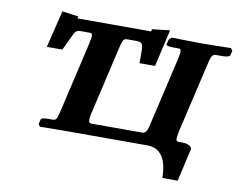

<svg xmlns="http://www.w3.org/2000/svg" viewBox="-67 -550 943 755"><g transform="rotate(10 404.5 -172.5)"><path d="M394 -397H430C455 -397 458 -389 458 -357V-341V-313H520L554 -461L483 -453C482 -448 482 -444 482 -444H186L190 -452L124 -461L88 -313H150C157 -327 163 -341 168 -351C187 -392 189 -397 209 -397H242C251 -397 255 -395 255 -385C255 -379 253 -369 250 -355L185 -74C176.9 -39 174 -35 158 -35H142C125 -35 114 -32 113 -26L109 -8L116 1L223 0H545C624 0 624 91 625 116H686L715 -11C716 -12 716 -13 716 -14C716 -27 698 -35 679 -35H662C656 -35 653 -39 653 -46C653 -53 655 -64 658 -79L722 -354C730 -391 735 -397 750 -397H775C793 -397 804 -401 805 -407L809 -424L802 -434C765 -433 713 -432 676 -432L565 -434L555 -424L550 -406C549 -400 558 -397 575 -397H596C605 -397 609 -395 609 -385C609 -378 607 -368 604 -354L543 -91C537 -61 532 -46 515 -46H314C305 -46 302 -50 302 -60C302 -67 303 -77 307 -91L368 -355C376 -392 381 -397 394 -397Z"/></g></svg>

Font: Linux Libertine O
Style: Bold Italic
Weight: 700
Italic angle: -11.5°
Designer: Philipp H. Poll
Foundry: Philipp H. Poll
Version: Version 4.1.0